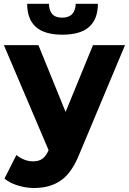

<svg xmlns="http://www.w3.org/2000/svg" viewBox="-21 -775 670 998"><path d="M2.2 153.2 64.3 30.7Q82.2 45.9 105.1 54.8Q127.9 63.7 150.6 63.7Q181.8 63.7 200.7 49.2Q219.7 34.8 233.7 1.2L260.7 -62.6L274 -81L462.3 -540.3H628.8L390.9 27.4Q351.9 124.2 295.2 163.2Q238.6 202.2 156.7 202.2Q113.3 202.2 70.8 188.9Q28.3 175.7 2.2 153.2ZM-0.8 -540.3H178.8L359.2 -96.6L238.6 21.9ZM120.1 -755.4H233.6Q233.9 -720.8 250.5 -702Q267.2 -683.2 302.2 -683.2Q336.7 -683.2 354.4 -702.3Q372.1 -721.4 372.4 -755.4H487.9Q487.4 -674.3 441.6 -634.5Q395.8 -594.7 303.2 -594.7Q211.2 -594.7 165.9 -634.5Q120.6 -674.3 120.1 -755.4Z"/></svg>

Font: iiserrat Thin
Style: Regular
Weight: 100
Designer: Akira Ohta
Foundry: Akira Ohta
Version: Version 1.200;Glyphs 3.3.1 (3343)